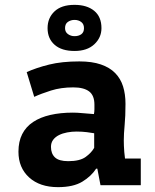

<svg xmlns="http://www.w3.org/2000/svg" viewBox="-20 -763 640 791"><path d="M90 -466Q130 -484 182.5 -497Q235 -510 307 -510Q359 -510 395.5 -497.5Q432 -485 454.5 -462Q477 -439 487 -407Q497 -375 497 -335Q497 -284 493.5 -248Q490 -212 490 -184Q490 -163 492 -137Q494 -123 495 -110H560V0H394L381 -68H376Q356 -37 319 -14.5Q282 8 219 8Q144 8 100 -32Q56 -72 56 -138Q56 -180 71.5 -210.5Q87 -241 116.5 -260.5Q146 -280 187.5 -289.5Q229 -299 280 -299Q298 -299 318 -297Q338 -295 367 -293Q369 -303 369 -313V-332Q369 -370 347 -386.5Q325 -403 282 -403Q231 -403 190 -390Q149 -377 121 -364ZM261 -99Q309 -99 333 -116.5Q357 -134 368 -154V-214Q358 -216 338 -218.5Q318 -221 295 -221Q276 -221 257 -217.5Q238 -214 223 -206.5Q208 -199 199 -187Q190 -175 190 -158Q190 -130 206.5 -114.5Q223 -99 261 -99ZM176 -647Q176 -689 204.5 -716Q233 -743 287 -743Q338 -743 368 -718.5Q398 -694 398 -647Q398 -608 368.5 -580.5Q339 -553 287 -553Q234 -553 205 -578.5Q176 -604 176 -647ZM248 -647Q248 -631 260 -622.5Q272 -614 287 -614Q304 -614 315 -622Q326 -630 326 -647Q326 -664 314.5 -672.5Q303 -681 287 -681Q272 -681 260 -673Q248 -665 248 -647Z"/></svg>

Font: PT Mono
Style: Bold
Weight: 700
Monospace: yes
Designer: A.Korolkova, I.Chaeva
Foundry: ParaType Ltd
Version: Version 1.000 OFL